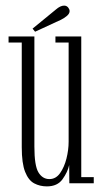

<svg xmlns="http://www.w3.org/2000/svg" viewBox="-20 -653 366 684"><path d="M147 11Q122 11 101.8 0.2Q81.5 -10.5 69.5 -40.8Q57.5 -71 57.5 -128.5V-501.5H10.5V-523H102.5V-130.5Q102.5 -62.5 117 -38.8Q131.5 -15 156 -15Q179 -15 194 -36.2Q209 -57.5 216.8 -88.2Q224.5 -119 224.5 -148V-501.5H177.5V-523H269.5V-22H314V0H227L226.5 -65Q221 -40 202.8 -14.5Q184.5 11 147 11ZM105 -540 96 -551 179 -619Q195 -633 208.5 -633Q220 -633 225.5 -622Q228 -618.5 228 -613.5Q228 -604.5 218.2 -596.2Q208.5 -588 197 -582.5Z"/></svg>

Font: Imbue 50pt ExtraLight
Style: Regular
Weight: 200
Designer: Tyler Finck
Foundry: Etcetera Type Company
Version: Version 1.102; ttfautohint (v1.8.3)